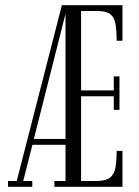

<svg xmlns="http://www.w3.org/2000/svg" viewBox="-20 -720 534 740"><path d="M11 0V-22.5H44.5L218.5 -700H452V-563H429.5Q429.5 -601.5 425.2 -627Q421 -652.5 405.5 -665Q390 -677.5 356.5 -677.5H292.5V-371.5H418.5V-425.5H440.5V-296.5H418.5V-349H292.5V-22.5H352.5Q387.5 -22.5 404 -35.5Q420.5 -48.5 425 -74.2Q429.5 -100 429.5 -138.5H452V0H189.5V-22.5H232.5V-162H105L69.5 -22.5H104.5V0ZM110.5 -184.5H232.5V-667Z"/></svg>

Font: Imbue 50pt Light
Style: Regular
Weight: 300
Designer: Tyler Finck
Foundry: Etcetera Type Company
Version: Version 1.102; ttfautohint (v1.8.3)